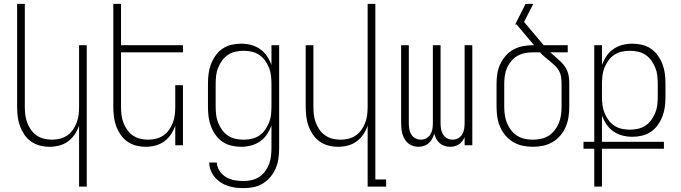

<svg xmlns="http://www.w3.org/2000/svg" viewBox="-20 -755 3540 998"><path d="M391 215V-102Q383 -78 368.5 -56.5Q354 -35 333.5 -20Q313 -5 288 1.5Q263 8 237 8Q212 8 187 1.5Q162 -5 141.5 -19.5Q121 -34 106.5 -55.5Q92 -77 83.5 -100.5Q75 -124 72 -149.5Q69 -175 69 -200V-735H109V-200Q109 -179 111.5 -158Q114 -137 121.5 -117.5Q129 -98 141 -80.5Q153 -63 170.5 -51Q188 -39 208.5 -34Q229 -29 250 -29Q271 -29 291.5 -34Q312 -39 329.5 -51Q347 -63 359 -80.5Q371 -98 378.5 -117.5Q386 -137 388.5 -158Q391 -179 391 -200V-520H431V215Z M737 8Q712 8 687 1.5Q662 -5 641.5 -19.5Q621 -34 606.5 -55.5Q592 -77 583.5 -100.5Q575 -124 572 -149.5Q569 -175 569 -200V-735H609V-520H931V-483H609V-200Q609 -179 611.5 -158Q614 -137 621.5 -117.5Q629 -98 641 -80.5Q653 -63 670.5 -51Q688 -39 708.5 -34Q729 -29 750 -29Q771 -29 791.5 -34Q812 -39 829.5 -51Q847 -63 859 -80.5Q871 -98 878.5 -117.5Q886 -137 888.5 -158Q891 -179 891 -200V-312H931V0H891V-102Q883 -78 868.5 -56.5Q854 -35 833.5 -20Q813 -5 788 1.5Q763 8 737 8Z M1247 223Q1226 223 1205.5 220.5Q1185 218 1165 211.5Q1145 205 1127.5 193.5Q1110 182 1096.5 166Q1083 150 1075.5 130.5Q1068 111 1067 90H1107Q1108 113 1121.5 133.5Q1135 154 1155.5 166Q1176 178 1199.5 182Q1223 186 1247 186Q1268 186 1289 181Q1310 176 1327.5 164.5Q1345 153 1358 135.5Q1371 118 1378.5 98Q1386 78 1388.5 57Q1391 36 1391 15V-103Q1382 -78 1367.5 -56.5Q1353 -35 1331.5 -20Q1310 -5 1284.5 1.5Q1259 8 1233 8Q1208 8 1182.5 2Q1157 -4 1136 -18.5Q1115 -33 1100 -54.5Q1085 -76 1076 -100Q1067 -124 1064 -149Q1061 -174 1061 -200V-320Q1061 -346 1064 -371Q1067 -396 1076 -420Q1085 -444 1100 -465.5Q1115 -487 1136 -501.5Q1157 -516 1182.5 -522Q1208 -528 1233 -528Q1259 -528 1284.5 -521.5Q1310 -515 1331.5 -500Q1353 -485 1367.5 -463.5Q1382 -442 1391 -417V-520H1431V15Q1431 41 1427.5 67.5Q1424 94 1414 118Q1404 142 1387 163Q1370 184 1347.5 198Q1325 212 1299 217.5Q1273 223 1247 223ZM1246 -29Q1267 -29 1288 -33.5Q1309 -38 1327 -50Q1345 -62 1357.5 -79.5Q1370 -97 1378 -116.5Q1386 -136 1388.5 -157.5Q1391 -179 1391 -200V-320Q1391 -341 1388.5 -362.5Q1386 -384 1378 -403.5Q1370 -423 1357.5 -440.5Q1345 -458 1327 -470Q1309 -482 1288 -486.5Q1267 -491 1246 -491Q1225 -491 1204 -486.5Q1183 -482 1165 -470Q1147 -458 1134.5 -440.5Q1122 -423 1114 -403.5Q1106 -384 1103.5 -362.5Q1101 -341 1101 -320V-200Q1101 -179 1103.5 -157.5Q1106 -136 1114 -116.5Q1122 -97 1134.5 -79.5Q1147 -62 1165 -50Q1183 -38 1204 -33.5Q1225 -29 1246 -29Z M1891 215V-102Q1883 -78 1868.5 -56.5Q1854 -35 1833.5 -20Q1813 -5 1788 1.5Q1763 8 1737 8Q1712 8 1687 1.5Q1662 -5 1641.5 -19.5Q1621 -34 1606.5 -55.5Q1592 -77 1583.5 -100.5Q1575 -124 1572 -149.5Q1569 -175 1569 -200V-520H1609V-200Q1609 -179 1611.5 -158Q1614 -137 1621.5 -117.5Q1629 -98 1641 -80.5Q1653 -63 1670.5 -51Q1688 -39 1708.5 -34Q1729 -29 1750 -29Q1771 -29 1791.5 -34Q1812 -39 1829.5 -51Q1847 -63 1859 -80.5Q1871 -98 1878.5 -117.5Q1886 -137 1888.5 -158Q1891 -179 1891 -200V-735H1931V178H1987V215Z M2155 8Q2140 8 2126.5 3.5Q2113 -1 2102 -10Q2091 -19 2083.5 -31.5Q2076 -44 2072 -57.5Q2068 -71 2066.5 -85Q2065 -99 2065 -114V-520H2105V-114Q2105 -99 2107.5 -84Q2110 -69 2118 -56Q2126 -43 2139.5 -36Q2153 -29 2167 -29Q2182 -29 2195.5 -36Q2209 -43 2217 -56Q2225 -69 2227.5 -84Q2230 -99 2230 -114V-520H2270V-114Q2270 -99 2272.5 -84Q2275 -69 2283 -56Q2291 -43 2304.5 -36Q2318 -29 2333 -29Q2347 -29 2360.5 -36Q2374 -43 2382 -56Q2390 -69 2392.5 -84Q2395 -99 2395 -114V-520H2435V0H2395V-42Q2390 -31 2382.5 -21Q2375 -11 2365 -4.5Q2355 2 2343.5 5Q2332 8 2320 8Q2305 8 2291 3.5Q2277 -1 2266 -10.5Q2255 -20 2248 -33Q2241 -46 2237 -60Q2233 -46 2226 -33Q2219 -20 2208 -10.5Q2197 -1 2183 3.5Q2169 8 2155 8Z M2750 8Q2723 8 2697 2.5Q2671 -3 2648 -16.5Q2625 -30 2607.5 -50.5Q2590 -71 2579.5 -95.5Q2569 -120 2565 -146.5Q2561 -173 2561 -200V-320Q2561 -346 2565 -372Q2569 -398 2580 -421.5Q2591 -445 2608.5 -465Q2626 -485 2649 -497.5Q2672 -510 2698 -515Q2724 -520 2750 -520H2756L2665 -628H2658L2712 -735H2752L2704 -641L2806 -520H2931V-483H2840Q2852 -472 2865 -461Q2878 -450 2890 -439Q2902 -428 2912.5 -414.5Q2923 -401 2929 -385.5Q2935 -370 2937 -353.5Q2939 -337 2939 -320V-200Q2939 -173 2935 -146.5Q2931 -120 2920.5 -95.5Q2910 -71 2892.5 -50.5Q2875 -30 2852 -16.5Q2829 -3 2803 2.5Q2777 8 2750 8ZM2750 -29Q2771 -29 2792.5 -33.5Q2814 -38 2832 -49.5Q2850 -61 2863.5 -78.5Q2877 -96 2885 -116Q2893 -136 2896 -157Q2899 -178 2899 -200V-320Q2899 -337 2896.5 -354.5Q2894 -372 2885.5 -387Q2877 -402 2864.5 -414Q2852 -426 2838.5 -437Q2825 -448 2811.5 -459Q2798 -470 2787 -483H2750Q2729 -483 2708.5 -479Q2688 -475 2669.5 -464.5Q2651 -454 2637.5 -437.5Q2624 -421 2615.5 -402Q2607 -383 2604 -362Q2601 -341 2601 -320V-200Q2601 -178 2604 -157Q2607 -136 2615 -116Q2623 -96 2636.5 -78.5Q2650 -61 2668 -49.5Q2686 -38 2707 -33.5Q2728 -29 2750 -29Z M3069 215V18H3013V-18H3069V-520H3109V-417Q3118 -442 3132.5 -463.5Q3147 -485 3168.5 -500Q3190 -515 3215.5 -521.5Q3241 -528 3267 -528Q3292 -528 3317.5 -522Q3343 -516 3364 -501.5Q3385 -487 3400 -465.5Q3415 -444 3424 -420Q3433 -396 3436 -371Q3439 -346 3439 -320V-252Q3439 -226 3436 -201Q3433 -176 3424 -152Q3415 -128 3400 -106.5Q3385 -85 3364 -70.5Q3343 -56 3317.5 -50Q3292 -44 3267 -44Q3241 -44 3215.5 -50.5Q3190 -57 3168.5 -72Q3147 -87 3132.5 -108.5Q3118 -130 3109 -155V-18H3431V18H3109V215ZM3254 -81Q3275 -81 3296 -85.5Q3317 -90 3335 -102Q3353 -114 3365.5 -131.5Q3378 -149 3386 -168.5Q3394 -188 3396.5 -209.5Q3399 -231 3399 -252V-320Q3399 -341 3396.5 -362.5Q3394 -384 3386 -403.5Q3378 -423 3365.5 -440.5Q3353 -458 3335 -470Q3317 -482 3296 -486.5Q3275 -491 3254 -491Q3233 -491 3212 -486.5Q3191 -482 3173 -470Q3155 -458 3142.5 -440.5Q3130 -423 3122 -403.5Q3114 -384 3111.5 -362.5Q3109 -341 3109 -320V-252Q3109 -231 3111.5 -209.5Q3114 -188 3122 -168.5Q3130 -149 3142.5 -131.5Q3155 -114 3173 -102Q3191 -90 3212 -85.5Q3233 -81 3254 -81Z"/></svg>

Font: Iosevka Extralight
Style: Regular
Weight: 200
Monospace: yes
Designer: Belleve Invis
Foundry: Belleve Invis
Version: Version 32.0.1; ttfautohint (v1.8.4)